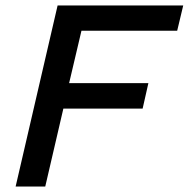

<svg xmlns="http://www.w3.org/2000/svg" viewBox="-20 -680 688 700"><path d="M626 -568H277L232 -377H521L500 -284H211L145 0H37L190 -660H648Z"/></svg>

Font: Work Sans Medium
Style: Italic
Weight: 500
Italic angle: -13°
Designer: Wei Huang
Foundry: Wei Huang
Version: Version 2.012; ttfautohint (v1.8.3)